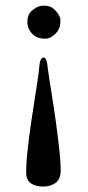

<svg xmlns="http://www.w3.org/2000/svg" viewBox="-20 -661 317 695"><path d="M124 -433.6Q127.4 -452.6 138.2 -452.6Q149.9 -452.6 153.3 -411.1Q154.3 -400.9 160.9 -359.6Q167.5 -318.4 172.6 -285.9Q177.7 -253.4 182.4 -219Q187 -184.6 190.9 -152.3Q199.7 -80.1 199.7 -46.1Q199.7 -12.2 181.4 1Q163.1 14.2 135.5 14.2Q107.9 14.2 91.3 2.2Q74.7 -9.8 74.7 -36.6Q74.7 -63.5 77.4 -93.3Q80.1 -123 84.2 -155.8Q88.4 -188.5 93.5 -222.9Q98.6 -257.3 103.8 -290.3Q108.9 -323.2 113.5 -353Q118.2 -382.8 119.9 -397Q121.6 -411.1 122.1 -418.7Q122.6 -426.3 124 -433.6ZM79.1 -581.5Q79.1 -606 91.8 -618.7Q113.8 -640.6 138.2 -640.6Q162.6 -640.6 175.8 -627.9Q198.7 -606.4 198.7 -587.6Q198.7 -568.8 193.8 -557.9Q189 -546.9 180.7 -539.1Q163.1 -521 144.3 -521Q125.5 -521 114.7 -525.9Q104 -530.8 96.2 -539.1Q79.1 -557.1 79.1 -581.5Z"/></svg>

Font: RadleyRegular
Style: Regular
Weight: 400
Designer: vernon adams
Foundry: vernon adams
Version: Version 1.000;PS 001.001;hotconv 1.0.56